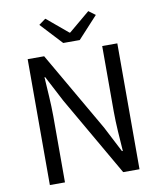

<svg xmlns="http://www.w3.org/2000/svg" viewBox="-100 -1023 921 1101"><g transform="rotate(-10 361.0 -472.0)"><path d="M100 0H188V-385C188 -462 181 -540 177 -614H181L260 -463L527 0H622V-733H534V-352C534 -276 541 -194 546 -120H541L463 -271L196 -733H100ZM317 -789H413L529 -915L490 -944L367 -841H363L240 -944L200 -915Z"/></g></svg>

Font: Noto Sans CJK KR Regular
Style: Regular
Weight: 400
Designer: Ryoko NISHIZUKA (kana & ideographs); Paul D. Hunt (Latin, Greek & Cyrillic); Wenlong ZHANG (bopomofo); Sandoll Communica
Foundry: Adobe Systems Incorporated
Version: Version 1.004;PS 1.004;hotconv 1.0.82;makeotf.lib2.5.63406